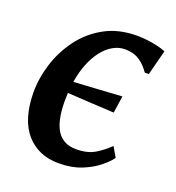

<svg xmlns="http://www.w3.org/2000/svg" viewBox="-110 -652 687 751"><g transform="rotate(20 234.0 -277.0)"><path d="M216 10Q131 10 80.8 -47.2Q30.5 -104.5 29 -215Q28.5 -274.5 47.5 -335.8Q66.5 -397 104.8 -448.8Q143 -500.5 200.5 -532.2Q258 -564 335 -564Q354.5 -564 376.5 -561.5Q398.5 -559 419.2 -554.2Q440 -549.5 455.5 -543L428.5 -438.5H412Q393.5 -464 376.2 -476.8Q359 -489.5 342.2 -493.8Q325.5 -498 309 -498Q283 -498 259.2 -484.5Q235.5 -471 216 -446.2Q196.5 -421.5 182.5 -386.8Q168.5 -352 161.5 -309Q212.5 -312 261.5 -314.8Q310.5 -317.5 361.5 -321L351 -250Q306.5 -252.5 259 -255Q211.5 -257.5 156.5 -261Q156 -252 155.8 -242.2Q155.5 -232.5 155.5 -222.5Q156.5 -142 182.5 -103.5Q208.5 -65 261 -65Q308 -65 338.5 -83.2Q369 -101.5 395 -127L419 -86Q406 -67.5 378.2 -45Q350.5 -22.5 309.8 -6.2Q269 10 216 10Z"/></g></svg>

Font: Merriweather 28pt SemiBold
Style: Italic
Weight: 600
Italic angle: -7.8°
Version: Version 2.101